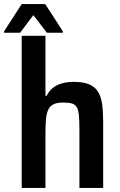

<svg xmlns="http://www.w3.org/2000/svg" viewBox="-43 -918 586 938"><path d="M63 0V-743H179V-450H185Q197 -474 215 -488.5Q233 -503 259 -510.5Q285 -518 318 -518Q364 -518 392.5 -506Q421 -494 436 -469.5Q451 -445 456 -408.5Q461 -372 461 -323V0H345V-280Q345 -327 342.5 -354Q340 -381 332 -394.5Q324 -408 308 -412.5Q292 -417 265 -417Q235 -417 217.5 -408Q200 -399 192 -380.5Q184 -362 181.5 -333.5Q179 -305 179 -264V0ZM-23 -758V-765L63 -898H178L264 -765V-758H186L120 -844L55 -758Z"/></svg>

Font: Saira SemiCondensed SemiBold
Style: Regular
Weight: 600
Width: 4
Designer: Hector Gatti with collaboration of the Omnibus-Type team
Foundry: Omnibus-Type
Version: Version 1.101